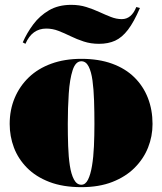

<svg xmlns="http://www.w3.org/2000/svg" viewBox="-20 -758 670 793"><path d="M316 -515Q388 -515 443 -495Q498 -475 535 -438.5Q572 -402 591 -353Q610 -304 610 -246Q610 -195 591.5 -148.5Q573 -102 536 -65Q499 -28 444 -6.5Q389 15 316 15Q240 15 184 -6.5Q128 -28 91.5 -65Q55 -102 37.5 -148.5Q20 -195 20 -246Q20 -304 40.5 -353Q61 -402 99 -438.5Q137 -475 192 -495Q247 -515 316 -515ZM316 -505Q292 -505 280 -468Q268 -431 264 -372Q260 -313 260 -246Q260 -200 261.5 -155Q263 -110 268.5 -74Q274 -38 285.5 -16.5Q297 5 316 5Q333 5 343.5 -16Q354 -37 360 -73Q366 -109 368 -154Q370 -199 370 -246Q370 -296 368.5 -342.5Q367 -389 362 -425.5Q357 -462 346 -483.5Q335 -505 316 -505ZM389 -577Q355 -577 326 -586.5Q297 -596 271.5 -608.5Q246 -621 221.5 -630.5Q197 -640 171 -640Q142 -640 120.5 -624.5Q99 -609 85 -577L74 -583Q91 -622 117.5 -657.5Q144 -693 182.5 -715.5Q221 -738 274 -738Q308 -738 336.5 -729Q365 -720 390 -708.5Q415 -697 438 -688Q461 -679 483 -679Q503 -679 518 -691.5Q533 -704 543 -729L558 -725Q533 -667 508.5 -635Q484 -603 455.5 -590Q427 -577 389 -577Z"/></svg>

Font: Kalnia Thin
Style: Regular
Weight: 100
Version: Version 1.105